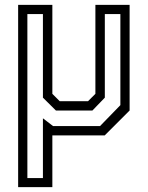

<svg xmlns="http://www.w3.org/2000/svg" viewBox="-20 -560 611 794"><path d="M55 214V-540H196.5V-172L227 -141.5H344L374.5 -172V-540H516V-103L413 0H196.5V214ZM93.2 176.5H157.5V-70.8L199.2 -38.8H393.8L477.8 -125.2V-501.8H413.5V-156.2L362.2 -103H211.2L157.5 -156.2V-501.8H93.2Z"/></svg>

Font: Tourney Thin
Style: Regular
Weight: 100
Designer: Tyler Finck
Foundry: Etcetera Type Co
Version: Version 1.015